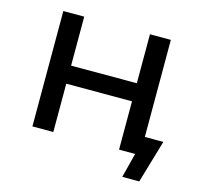

<svg xmlns="http://www.w3.org/2000/svg" viewBox="-96 -635 894 852"><g transform="rotate(15 351.5 -208.5)"><path d="M587 -84V-530H491V-305H189V-530H93V0H189V-222H491V0H565L536 113H614L672 -84Z"/></g></svg>

Font: AWKNG-Font Medium
Style: Regular
Weight: 500
Designer: Awakening Church
Foundry: Awakening Church
Version: Version 1.700;PS 001.700;hotconv 1.0.88;makeotf.lib2.5.64775